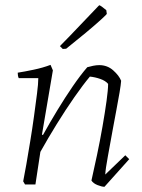

<svg xmlns="http://www.w3.org/2000/svg" viewBox="-20 -708 544 737"><path d="M381 9Q371 9 354.5 2.5Q338 -4 331 -15Q341 -59 352.5 -113.5Q364 -168 373.5 -222.5Q383 -277 389 -320.5Q395 -364 395 -386Q385 -398 365 -405Q345 -412 325 -414Q299 -383 265.5 -335Q232 -287 198 -232Q164 -177 135 -125L116 0H76L69 -12Q74 -36 81 -76.5Q88 -117 96 -165.5Q104 -214 110.5 -261.5Q117 -309 122 -348Q127 -387 127 -408H52Q48 -416 48 -429Q74 -433 109.5 -440.5Q145 -448 174 -459L183 -438L141 -191L145 -190Q171 -237 200.5 -285.5Q230 -334 259.5 -377Q289 -420 315 -450Q325 -453 337.5 -455.5Q350 -458 361 -458Q392 -458 414.5 -438Q437 -418 445 -398Q444 -383 439 -353.5Q434 -324 427 -287Q420 -250 413 -212Q403 -156 394 -107.5Q385 -59 384 -38L461 -112L476 -97ZM221 -520 210 -531 250 -572 356 -683 361 -688Q368 -686 388 -669L390 -655Q390 -653 367.5 -632.5Q345 -612 309 -582Q273 -552 234 -521Z"/></svg>

Font: Labrada Lght
Style: Italic
Weight: 300
Italic angle: -7°
Designer: Mercedes Jáuregui
Foundry: Omnibus-Type Team
Version: Version 1.000; ttfautohint (v1.8.4.7-5d5b)